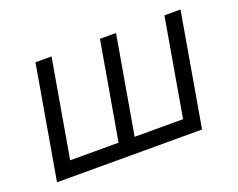

<svg xmlns="http://www.w3.org/2000/svg" viewBox="-89 -675 1028 831"><g transform="rotate(-20 425.0 -260.0)"><path d="M652 -70H429L507 -520H433L355 -70H132L210 -520H136L46 0H714L804 -520H730Z"/></g></svg>

Font: Fixel Display
Style: Italic
Weight: 400
Italic angle: -10°
Designer: AlfaBravo + MacPaw
Foundry: Kyrylo Tkachov, Marchela Mozhyna, Serhii Makarenko, Maria Weinstein, Zakhar Kryvoshyya
Version: Version 1.210;Glyphs 3.2 (3217)